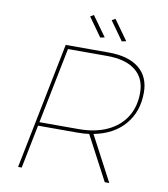

<svg xmlns="http://www.w3.org/2000/svg" viewBox="-95 -965 914 1045"><g transform="rotate(10 362.5 -443.0)"><path d="M449 -248 580 0H555L426 -244Q399 -240 361 -240H144L96 0H76L216 -699H453Q563 -699 621.5 -651.5Q680 -604 680 -517Q680 -411 619 -340Q558 -269 449 -248ZM660 -512Q660 -592 605.5 -635.5Q551 -679 449 -679H232L148 -260H365Q456 -260 522.5 -291Q589 -322 624.5 -378.5Q660 -435 660 -512ZM339 -886 418 -776 394 -771 320 -875ZM458 -886 537 -776 513 -771 439 -875Z"/></g></svg>

Font: Gontserrat Thin
Style: Italic
Weight: 250
Italic angle: -11.3°
Designer: Julieta Ulanovsky
Foundry: Julieta Ulanovsky
Version: Version 6.001